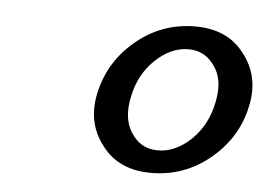

<svg xmlns="http://www.w3.org/2000/svg" viewBox="-33 -788 514 367"><g transform="rotate(5 223.5 -604.0)"><path d="M328.6 -747.1Q388.7 -747.1 420.4 -707.5Q447.3 -675.3 447.3 -634.3Q447.3 -619.6 443.8 -604Q430.7 -541 377.9 -499Q330.1 -460.9 268.1 -460.9Q208 -460.9 176.3 -500.5Q149.4 -532.7 149.4 -573.7Q149.4 -588.4 152.8 -604Q166.5 -667.5 218.8 -709Q266.6 -747.1 328.6 -747.1ZM319.3 -702.6Q285.2 -702.6 254.9 -673.3Q226.6 -646 217.8 -604Q214.4 -588.9 214.4 -575.7Q214.4 -551.3 225.6 -534.2Q243.7 -504.9 277.3 -504.9Q311.5 -504.9 341.8 -534.2Q370.1 -562 378.9 -604Q382.3 -619.1 382.3 -632.3Q382.3 -656.2 371.1 -673.3Q352.5 -702.6 319.3 -702.6Z"/></g></svg>

Font: Classica
Style: Book Oblique
Weight: 400
Italic angle: -12°
Designer: Wojciech Kalinowski "wmk69" (wmk69@o2.pl)
Foundry: Wojciech Kalinowski "wmk69" (wmk69@o2.pl)
Version: Version 2.1.1; 2021-05-14